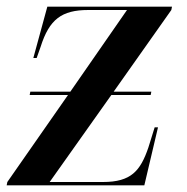

<svg xmlns="http://www.w3.org/2000/svg" viewBox="-22 -556 560 576"><path d="M-2 0H411L452 -174H442L423 -113C399 -43 371 -10 287 -10H127L312 -271H430L432 -281H319L492 -526L494 -536H120L78 -382H88L100 -416C126 -498 163 -526 243 -526H359L189 -281H69L67 -271H182L0 -10Z"/></svg>

Font: Noto Serif Display SemiCondensed SemiBold
Style: Italic
Weight: 600
Width: 4
Italic angle: -12°
Designer: Monotype Design Team
Foundry: Monotype Imaging Inc.
Version: Version 2.009